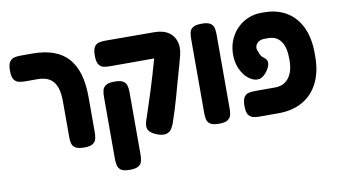

<svg xmlns="http://www.w3.org/2000/svg" viewBox="-76 -763 1978 1123"><g transform="rotate(-10 913.0 -201.5)"><path d="M373 9Q337 9 321 -1Q305 -11 300.5 -27.5Q296 -44 296 -61V-275Q296 -316 289 -345.5Q282 -375 266.5 -394.5Q251 -414 227.5 -423Q204 -432 171 -432H99Q80 -432 62 -436Q44 -440 33 -456Q22 -472 22 -508Q22 -545 33 -561Q44 -577 61.5 -581Q79 -585 98 -585H168Q240 -585 293 -566Q346 -547 380 -509Q414 -471 431 -413.5Q448 -356 448 -277V-68Q448 -48 444 -30.5Q440 -13 424.5 -2Q409 9 373 9Z M813 10Q769 -5 756.5 -27Q744 -49 757 -85Q770 -124 783.5 -165Q797 -206 811 -250Q825 -294 838 -338.5Q851 -383 863.5 -426.5Q876 -470 888 -511L1017 -422Q1008 -385 996.5 -346Q985 -307 974 -266.5Q963 -226 952 -187Q941 -148 929.5 -111.5Q918 -75 907 -43Q901 -25 890.5 -9Q880 7 862 13Q844 19 813 10ZM612 184Q576 184 560.5 173Q545 162 541 144Q537 126 537 107V-265Q537 -284 541 -301Q545 -318 561 -329Q577 -340 613 -340Q650 -340 665.5 -329Q681 -318 685 -300.5Q689 -283 689 -264V108Q689 127 685 144.5Q681 162 665 173Q649 184 612 184ZM1012 -404 883 -433H827H603Q583 -433 565.5 -436.5Q548 -440 537 -456.5Q526 -473 526 -509Q526 -546 537 -562Q548 -578 565.5 -581.5Q583 -585 602 -585L892 -584Q946 -584 978.5 -561Q1011 -538 1020.5 -497.5Q1030 -457 1012 -404Z M1173 9Q1137 9 1121 -2Q1105 -13 1101.5 -30.5Q1098 -48 1098 -67V-509Q1098 -528 1101.5 -545.5Q1105 -563 1121 -574Q1137 -585 1174 -585Q1211 -585 1226.5 -573.5Q1242 -562 1245.5 -544.5Q1249 -527 1249 -508V-66Q1249 -47 1245 -30Q1241 -13 1225.5 -2Q1210 9 1173 9Z M1413 9Q1395 9 1377 5Q1359 1 1348 -14.5Q1337 -30 1337 -67Q1337 -104 1348 -120Q1359 -136 1377 -139.5Q1395 -143 1414 -143H1532Q1567 -143 1591.5 -159.5Q1616 -176 1629.5 -207.5Q1643 -239 1643 -284V-297Q1643 -362 1617.5 -398Q1592 -434 1543 -434H1519Q1498 -434 1484 -424Q1470 -414 1466 -398.5Q1462 -383 1471 -367Q1475 -352 1481.5 -342Q1488 -332 1500 -324Q1516 -312 1517 -296Q1518 -280 1509.5 -263.5Q1501 -247 1490 -234.5Q1479 -222 1472 -218Q1452 -203 1427.5 -208Q1403 -213 1380.5 -233Q1358 -253 1342.5 -285.5Q1327 -318 1324 -358Q1321 -406 1335 -447.5Q1349 -489 1377.5 -520.5Q1406 -552 1444.5 -569.5Q1483 -587 1528 -587H1544Q1622 -587 1678.5 -552.5Q1735 -518 1765 -454Q1795 -390 1795 -300V-281Q1795 -190 1762.5 -125Q1730 -60 1669.5 -25.5Q1609 9 1527 9Z"/></g></svg>

Font: Fredoka SemiCondensed SemiBold
Style: Regular
Weight: 600
Width: 4
Designer: Ben Nathan
Foundry: Milena B. Brandão, Ben Nathan
Version: Version 2.001